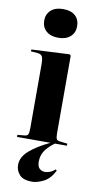

<svg xmlns="http://www.w3.org/2000/svg" viewBox="-109 -825 591 1114"><g transform="rotate(10 187.0 -268.0)"><path d="M169 -608Q124 -608 98 -631Q72 -654 72 -693Q72 -730 97.5 -753.5Q123 -777 169 -777Q217 -777 241.5 -754Q266 -731 266 -693Q266 -654 240 -631Q214 -608 169 -608ZM165 241Q112 241 90 216Q68 191 68 159Q68 112 112.5 73.5Q157 35 231 0H34V-12L76 -16Q91 -17 96 -26.5Q101 -36 101 -62V-440Q101 -472 94.5 -485Q88 -498 66 -500L27 -503L28 -514L252 -525L259 -518V-60Q259 -35 264.5 -26.5Q270 -18 287 -17L328 -12V0H257Q216 31 199.5 58Q183 85 183 118Q183 148 196.5 160Q210 172 228 172Q241 172 256.5 166.5Q272 161 288 147L295 153Q269 204 231 222.5Q193 241 165 241Z"/></g></svg>

Font: Literata 72pt
Style: Bold
Weight: 700
Designer: Latin by Veronika Burian and Jose Scaglione. Greek by Irene Vlachou. Cyrillic by Vera Evstafieva.
Foundry: TypeTogether
Version: Version 3.002